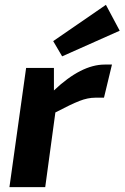

<svg xmlns="http://www.w3.org/2000/svg" viewBox="-20 -774 515 794"><path d="M237 -541 200 -604 418 -754 475 -647ZM203 -493V-400Q316 -507 413 -507H443L410 -370H374Q343 -370 308.5 -356.5Q274 -343 209 -309L167 0H19L88 -493Z"/></svg>

Font: Ezarion
Style: Bold Italic
Weight: 700
Italic angle: -8°
Designer: Natanael Gama
Version: Version 1.001;PS 001.001;hotconv 1.0.70;makeotf.lib2.5.58329